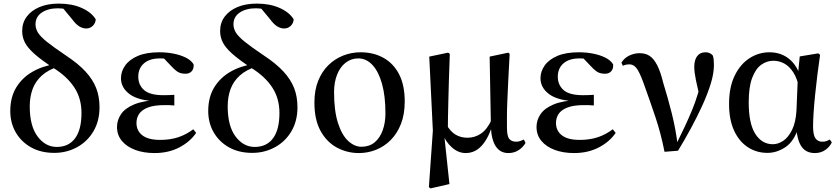

<svg xmlns="http://www.w3.org/2000/svg" viewBox="-20 -833 4652 1065"><path d="M281 15Q207 15 152.5 -15.5Q98 -46 67.5 -98.5Q37 -151 37 -217Q37 -293 69.5 -347Q102 -401 158.5 -434Q215 -467 288 -478V-488L307 -465Q247 -446 211.5 -413.5Q176 -381 160.5 -338Q145 -295 145 -243Q145 -134 188.5 -76Q232 -18 295 -18Q361 -18 396.5 -66Q432 -114 432 -206Q432 -287 392.5 -347.5Q353 -408 278 -455Q208 -501 170.5 -534.5Q133 -568 118 -597.5Q103 -627 103 -661Q103 -707 128.5 -741Q154 -775 199.5 -794Q245 -813 306 -813Q379 -813 433 -789Q487 -765 511 -726Q510 -705 495 -690Q480 -675 458 -675Q439 -675 420 -686.5Q401 -698 382 -724L324 -794L383 -788L387 -764Q371 -775 349 -781Q327 -787 302 -787Q247 -787 212 -763.5Q177 -740 177 -698Q177 -675 190 -653Q203 -631 239.5 -601.5Q276 -572 346 -525Q414 -480 454.5 -436Q495 -392 513.5 -344.5Q532 -297 532 -238Q532 -162 498.5 -105Q465 -48 407.5 -16.5Q350 15 281 15Z M837 16Q777 16 730 -1.5Q683 -19 656 -51.5Q629 -84 629 -129Q629 -167 651.5 -200Q674 -233 724.5 -254Q775 -275 858 -278V-270Q749 -274 700 -310Q651 -346 651 -399Q651 -437 674.5 -470Q698 -503 745 -523Q792 -543 864 -543Q905 -543 943 -535.5Q981 -528 1010.5 -513.5Q1040 -499 1054 -476Q1056 -452 1043.5 -438Q1031 -424 1009 -424Q989 -424 973.5 -430.5Q958 -437 934 -462L874 -525H933L949 -502Q923 -505 904.5 -507Q886 -509 867 -509Q810 -509 778.5 -481.5Q747 -454 747 -408Q747 -362 779 -333.5Q811 -305 887 -305Q901 -305 914.5 -305.5Q928 -306 947 -307V-248Q925 -250 914 -250Q903 -250 894 -250Q834 -250 800 -236.5Q766 -223 751.5 -201Q737 -179 737 -151Q737 -108 769.5 -82.5Q802 -57 869 -57Q925 -57 969.5 -72Q1014 -87 1052 -116L1068 -96Q1035 -47 975 -15.5Q915 16 837 16Z M1379 15Q1305 15 1250.5 -15.5Q1196 -46 1165.5 -98.5Q1135 -151 1135 -217Q1135 -293 1167.5 -347Q1200 -401 1256.5 -434Q1313 -467 1386 -478V-488L1405 -465Q1345 -446 1309.5 -413.5Q1274 -381 1258.5 -338Q1243 -295 1243 -243Q1243 -134 1286.5 -76Q1330 -18 1393 -18Q1459 -18 1494.5 -66Q1530 -114 1530 -206Q1530 -287 1490.5 -347.5Q1451 -408 1376 -455Q1306 -501 1268.5 -534.5Q1231 -568 1216 -597.5Q1201 -627 1201 -661Q1201 -707 1226.5 -741Q1252 -775 1297.5 -794Q1343 -813 1404 -813Q1477 -813 1531 -789Q1585 -765 1609 -726Q1608 -705 1593 -690Q1578 -675 1556 -675Q1537 -675 1518 -686.5Q1499 -698 1480 -724L1422 -794L1481 -788L1485 -764Q1469 -775 1447 -781Q1425 -787 1400 -787Q1345 -787 1310 -763.5Q1275 -740 1275 -698Q1275 -675 1288 -653Q1301 -631 1337.5 -601.5Q1374 -572 1444 -525Q1512 -480 1552.5 -436Q1593 -392 1611.5 -344.5Q1630 -297 1630 -238Q1630 -162 1596.5 -105Q1563 -48 1505.5 -16.5Q1448 15 1379 15Z M1971 16Q1905 16 1848.5 -14.5Q1792 -45 1758 -107Q1724 -169 1724 -264Q1724 -333 1745 -385Q1766 -437 1802 -472Q1838 -507 1884 -525Q1930 -543 1980 -543Q2052 -543 2107.5 -512Q2163 -481 2194 -420.5Q2225 -360 2225 -270Q2225 -199 2204 -145.5Q2183 -92 2147 -56Q2111 -20 2065.5 -2Q2020 16 1971 16ZM1985 -19Q2028 -19 2057.5 -43Q2087 -67 2102.5 -109.5Q2118 -152 2118 -205Q2118 -300 2099 -368Q2080 -436 2046 -472.5Q2012 -509 1967 -509Q1928 -509 1897.5 -485.5Q1867 -462 1850 -419.5Q1833 -377 1833 -322Q1833 -219 1854.5 -151.5Q1876 -84 1911 -51.5Q1946 -19 1985 -19Z M2359 205 2381 -108 2361 -519 2466 -541 2475 -534Q2472 -451 2470 -388Q2468 -325 2467 -276Q2466 -227 2465 -186.5Q2464 -146 2464 -106L2444 -84L2473 188L2368 212ZM2800 16Q2755 16 2730.5 -20.5Q2706 -57 2703 -127V-131L2696 -519L2800 -541L2807 -534Q2802 -446 2799 -381.5Q2796 -317 2794 -270Q2792 -223 2792 -188.5Q2792 -154 2792 -125Q2792 -78 2805 -62.5Q2818 -47 2843 -47Q2856 -47 2866.5 -51Q2877 -55 2886 -59L2895 -40Q2881 -16 2856.5 0Q2832 16 2800 16ZM2563 16Q2522 16 2486.5 -15.5Q2451 -47 2433 -96H2431L2455 -144Q2479 -102 2508 -85.5Q2537 -69 2573 -69Q2614 -69 2648 -92Q2682 -115 2707 -169L2719 -156H2716Q2695 -76 2656.5 -30Q2618 16 2563 16Z M3164 16Q3104 16 3057 -1.5Q3010 -19 2983 -51.5Q2956 -84 2956 -129Q2956 -167 2978.5 -200Q3001 -233 3051.5 -254Q3102 -275 3185 -278V-270Q3076 -274 3027 -310Q2978 -346 2978 -399Q2978 -437 3001.5 -470Q3025 -503 3072 -523Q3119 -543 3191 -543Q3232 -543 3270 -535.5Q3308 -528 3337.5 -513.5Q3367 -499 3381 -476Q3383 -452 3370.5 -438Q3358 -424 3336 -424Q3316 -424 3300.5 -430.5Q3285 -437 3261 -462L3201 -525H3260L3276 -502Q3250 -505 3231.5 -507Q3213 -509 3194 -509Q3137 -509 3105.5 -481.5Q3074 -454 3074 -408Q3074 -362 3106 -333.5Q3138 -305 3214 -305Q3228 -305 3241.5 -305.5Q3255 -306 3274 -307V-248Q3252 -250 3241 -250Q3230 -250 3221 -250Q3161 -250 3127 -236.5Q3093 -223 3078.5 -201Q3064 -179 3064 -151Q3064 -108 3096.5 -82.5Q3129 -57 3196 -57Q3252 -57 3296.5 -72Q3341 -87 3379 -116L3395 -96Q3362 -47 3302 -15.5Q3242 16 3164 16Z M3666 9Q3646 -92 3617 -179Q3588 -266 3560 -343Q3535 -417 3516.5 -446.5Q3498 -476 3471 -476Q3451 -476 3435 -468L3427 -485Q3442 -511 3470 -524.5Q3498 -538 3528 -538Q3561 -538 3584 -522.5Q3607 -507 3625.5 -471Q3644 -435 3659 -373Q3683 -296 3706 -205.5Q3729 -115 3740 -20H3724L3731 -33Q3757 -85 3778.5 -131Q3800 -177 3818.5 -221.5Q3837 -266 3851.5 -314.5Q3866 -363 3877 -419L3866 -273Q3850 -341 3840.5 -387Q3831 -433 3831 -462Q3831 -500 3847 -521.5Q3863 -543 3893 -543Q3907 -543 3916.5 -538.5Q3926 -534 3934 -525Q3938 -512 3939 -499.5Q3940 -487 3940 -471Q3940 -426 3922.5 -369Q3905 -312 3876 -248.5Q3847 -185 3812 -120.5Q3777 -56 3741 3Z M4237 15Q4176 15 4127.5 -17Q4079 -49 4051.5 -109.5Q4024 -170 4024 -256Q4024 -350 4055.5 -414Q4087 -478 4138 -510.5Q4189 -543 4248 -543Q4317 -543 4364.5 -500Q4412 -457 4429 -372H4436L4415 -336Q4403 -396 4381 -430.5Q4359 -465 4330.5 -480.5Q4302 -496 4270 -496Q4233 -496 4202 -473.5Q4171 -451 4152 -400.5Q4133 -350 4133 -265Q4133 -148 4169.5 -90.5Q4206 -33 4267 -33Q4296 -33 4324.5 -52Q4353 -71 4373.5 -112.5Q4394 -154 4398 -221L4406 -417L4416 -520L4519 -537L4529 -529Q4521 -475 4514 -418.5Q4507 -362 4501.5 -308.5Q4496 -255 4493 -209.5Q4490 -164 4490 -132Q4490 -85 4503 -66Q4516 -47 4541 -47Q4555 -47 4564.5 -50.5Q4574 -54 4583 -59L4594 -43Q4582 -18 4557.5 -1Q4533 16 4500 16Q4453 16 4428 -17Q4403 -50 4396 -127L4410 -129Q4385 -49 4337 -17Q4289 15 4237 15Z"/></svg>

Font: Noto Serif TC SemiBold
Style: Regular
Weight: 600
Version: Version 2.002-H1;hotconv 1.1.0;makeotfexe 2.6.0